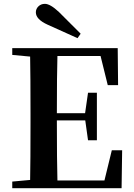

<svg xmlns="http://www.w3.org/2000/svg" viewBox="-20 -997 708 1017"><path d="M407.2 -818.4 390.6 -794.9Q317.4 -827.1 232.4 -866.2Q169.9 -894.5 169.9 -931.6Q169.9 -950.2 183.6 -963.4Q197.3 -976.6 217.8 -976.6Q246.1 -976.6 292 -933.6Q346.7 -877.9 407.2 -818.4ZM572.3 -201.2H627L624 0H44.9V-35.2L139.6 -43.9Q141.6 -142.6 141.6 -345.7V-394.5Q141.6 -596.7 139.6 -697.3L44.9 -706.1V-742.2H603.5L605.5 -545.9H550.8L512.7 -700.2H284.2Q281.2 -602.5 281.2 -397.5H430.7L446.3 -505.9H493.2V-253.9H446.3L431.6 -359.4H281.2Q281.2 -142.6 284.2 -41H533.2Z"/></svg>

Font: GenRyuMin TW TTF Bold
Style: Regular
Weight: 700
Version: Version 1.300